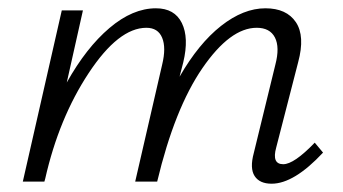

<svg xmlns="http://www.w3.org/2000/svg" viewBox="-20 -438 826 463"><path d="M739 -94 759 -70Q689 5 635 5Q606 5 594 -13.5Q582 -32 592 -69L644 -282Q655 -324 643 -347.5Q631 -371 599 -371Q535 -371 468 -273.5Q401 -176 359 0H306L371 -282Q381 -323 371 -347Q361 -371 333 -371Q266 -371 194 -262Q122 -153 89 -7L87 0H35L129 -413H180L141 -239Q188 -323 244 -370.5Q300 -418 356 -418Q401 -418 418.5 -382.5Q436 -347 422 -288L413 -253Q459 -333 513 -375.5Q567 -418 620 -418Q671 -418 693.5 -384.5Q716 -351 699 -288L646 -82Q635 -42 663 -42Q689 -42 739 -94Z"/></svg>

Font: EauTestInfant Semilight
Style: Italic
Weight: 300
Italic angle: -12°
Designer: Christian Thalmann (Catharsis Fonts)
Version: Version 0.001;PS 000.001;hotconv 1.0.88;makeotf.lib2.5.64775